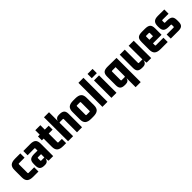

<svg xmlns="http://www.w3.org/2000/svg" viewBox="318 -2151 3816 3816"><g transform="rotate(-45 2226.0 -242.5)"><path d="M356 10H210Q120 10 80 -25.5Q40 -61 40 -140V-350Q40 -429 80 -464.5Q120 -500 210 -500H356V-380H197Q183 -380 183 -366V-124Q183 -110 197 -110H356Z M541 10H526Q458 10 427 -19Q396 -48 396 -115V-163Q396 -238 429.5 -268Q463 -298 546 -298H637V-358Q637 -372 623 -372L432 -371V-491L625 -492Q708 -493 744 -459.5Q780 -426 780 -347V0H650L640 -78Q629 10 541 10ZM637 -105V-198H550Q536 -198 536 -184V-119Q536 -105 550 -105Z M1144 -490V-380H1034V-134Q1034 -120 1048 -120H1144V0H1062Q972 0 932 -35.5Q892 -71 892 -150V-380H842V-490H892V-615H1034V-490Z M1435 -500H1461Q1529 -500 1560 -471Q1591 -442 1591 -375V0H1449V-371Q1449 -385 1435 -385H1352Q1338 -385 1338 -371L1340 0H1198L1196 -675H1338V-429Q1356 -500 1435 -500Z M1671 -140V-350Q1671 -429 1711 -464.5Q1751 -500 1841 -500H1899Q1989 -500 2029 -464.5Q2069 -429 2069 -350V-140Q2069 -61 2029 -25.5Q1989 10 1899 10H1841Q1751 10 1711 -25.5Q1671 -61 1671 -140ZM1912 -380H1828Q1814 -380 1814 -366V-124Q1814 -110 1828 -110H1912Q1926 -110 1926 -124V-366Q1926 -380 1912 -380Z M2306 0H2164V-675H2306Z M2559 -552H2417V-672H2559ZM2559 0H2417V-490H2559Z M2805 -493 3050 -490V190H2907V-65Q2891 10 2810 10H2785Q2717 10 2686 -19Q2655 -48 2655 -115V-358Q2655 -433 2689 -463.5Q2723 -494 2805 -493ZM2907 -119V-373H2809Q2795 -373 2795 -359V-119Q2795 -105 2809 -105H2893Q2907 -105 2907 -119Z M3296 10H3270Q3202 10 3171 -19Q3140 -48 3140 -115V-490H3282V-119Q3282 -105 3296 -105H3393L3391 -490H3533L3535 0H3406L3396 -78Q3385 10 3296 10Z M3993 6H3795Q3705 6 3665 -29.5Q3625 -65 3625 -144V-360Q3625 -438 3658.5 -469Q3692 -500 3775 -500H3858Q3941 -500 3974.5 -469Q4008 -438 4008 -360V-182H3767V-128Q3767 -114 3781 -114H3993ZM3781 -385Q3767 -385 3767 -371V-282H3868V-371Q3868 -385 3854 -385Z M4302 1H4084L4083 -114H4278Q4292 -114 4292 -128V-178Q4292 -192 4278 -192H4223Q4140 -192 4106.5 -222.5Q4073 -253 4073 -328V-355Q4073 -434 4109 -467.5Q4145 -501 4228 -500L4402 -499V-379L4230 -380Q4216 -380 4216 -366V-318Q4216 -304 4230 -304H4282Q4365 -304 4398.5 -274Q4432 -244 4432 -169V-124Q4432 -57 4401 -28Q4370 1 4302 1Z"/></g></svg>

Font: Gemunu Libre ExtraBold
Style: Regular
Weight: 800
Designer: Puspanada Ekanayake, Sola Matas, Pathum Egodawatta, Kosala Senevirathne
Foundry: mooniak
Version: Version 1.100